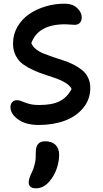

<svg xmlns="http://www.w3.org/2000/svg" viewBox="-20 -618 550 1029"><path d="M188 51.8Q118.7 51.8 77.4 22.2Q36.1 -7.3 36.1 -43.9Q36.1 -60.1 45.4 -70.6Q54.7 -81.1 71.8 -81.1Q84 -81.1 98.1 -74.7Q112.3 -68.4 134.8 -61.8Q157.2 -55.2 189.9 -55.2Q258.8 -55.2 298.8 -75Q338.9 -94.7 363.8 -141.1Q355 -159.2 332.5 -173.3Q310.1 -187.5 282 -197.5Q253.9 -207.5 221.7 -217.8Q189.5 -228 159.4 -241.7Q129.4 -255.4 104.5 -272.9Q79.6 -290.5 64.7 -319.1Q49.8 -347.7 49.8 -384.8Q49.8 -433.6 73.7 -474.9Q97.7 -516.1 137.2 -543Q176.8 -569.8 227.3 -584.5Q277.8 -599.1 331.1 -598.1Q369.6 -597.7 393.8 -574.7Q418 -551.8 418 -524.9Q418 -506.3 408 -495.6Q397.9 -484.9 379.9 -484.9Q374.5 -484.9 358.2 -486.3Q341.8 -487.8 329.1 -487.8Q184.6 -487.8 147.9 -387.2Q154.3 -369.6 171.9 -355.2Q189.5 -340.8 212.6 -331.5Q235.8 -322.3 263.9 -312.5Q292 -302.7 319.6 -294.2Q347.2 -285.6 373.3 -272.2Q399.4 -258.8 419.4 -242.9Q439.5 -227.1 451.7 -202.4Q463.9 -177.7 463.9 -147Q463.9 -85 425.8 -39.1Q387.7 6.8 325.9 29.3Q264.2 51.8 188 51.8ZM172.9 391.1Q133.8 391.1 133.8 358.9Q133.8 339.8 150.9 305.2Q160.6 284.7 165.5 264.2Q170.4 243.7 171.1 231.2Q171.9 218.8 171.9 195.8Q171.9 139.2 222.2 139.2Q257.3 139.2 277.1 158Q296.9 176.8 296.9 211.9Q296.9 248.5 283.4 287.1Q270 325.7 244.1 355Q213.4 391.1 172.9 391.1Z"/></svg>

Font: Shantell Sans Irregular
Style: Regular
Weight: 500
Designer: Stephen Nixon, Anya Danilova, Shantell Martin
Foundry: Arrow Type
Version: Version 1.006;[9816181b4]